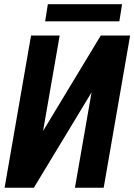

<svg xmlns="http://www.w3.org/2000/svg" viewBox="-20 -877 628 897"><path d="M450.7 -710.9H587.9L464.4 0H330.1L407.7 -445.3L138.2 0H1.5L125 -710.9H258.8L181.2 -265.1ZM537.6 -777.3H190.9L203.6 -857.4H550.3Z"/></svg>

Font: Roboto Mono
Style: Bold Italic
Weight: 700
Designer: Google
Version: Version 2.000985; 2015; ttfautohint (v1.3)